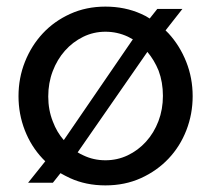

<svg xmlns="http://www.w3.org/2000/svg" viewBox="-20 -551 639 581"><path d="M481 -459Q485 -455 490 -450Q524 -413 543.5 -364Q563 -315 563 -260Q563 -206 544 -157Q525 -108 490 -71Q455 -34 406.5 -12Q358 10 299 10Q240 10 192 -12Q177 -19 163 -27L140 2H65L117 -63Q113 -67 109 -71Q74 -108 55 -157Q36 -206 36 -260Q36 -315 55.5 -364Q75 -413 109.5 -450Q144 -487 192.5 -509Q241 -531 299 -531Q358 -531 407 -509Q421 -503 433 -495L456 -524H532ZM299 -66Q335 -66 366.5 -81Q398 -96 422 -122.5Q446 -149 459.5 -184.5Q473 -220 473 -261Q473 -302 460 -337Q447 -369 426 -394L215 -90Q223 -85 232 -81Q263 -66 299 -66ZM140 -183Q152 -151 173 -127L382 -432Q374 -436 367 -440Q335 -455 299 -455Q263 -455 231.5 -439.5Q200 -424 176.5 -397.5Q153 -371 139.5 -335.5Q126 -300 126 -259Q126 -218 140 -183Z"/></svg>

Font: Rising Sun
Style: Regular
Weight: 400
Designer: Matt McInerney, Pablo Impallari, Rodrigo Fuenzalida (Raleway font), Stephen Hutchings (Greek), Cristiano Sobral (main ch
Foundry: The Rising Sun Project Authors
Version: Version 4.327; ttfautohint (v1.8.4.7-5d5b-dirty)